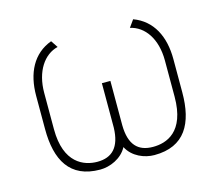

<svg xmlns="http://www.w3.org/2000/svg" viewBox="-79 -603 834 719"><g transform="rotate(-15 338.0 -244.0)"><path d="M566 -180C566 -42 491 -19 440 -19C382 -19 350 -51 349 -127V-299H316V-127C314 -51 281 -19 224 -19C173 -19 98 -46 98 -179V-320C98 -403 137 -460 191 -473L173 -500C100 -473 66 -405 66 -317V-188C66 -68 109 12 227 12C264 12 311 -7 332 -47C353 -6 399 12 437 12C555 12 598 -68 598 -188V-317C598 -405 564 -473 491 -500L471 -472C526 -460 566 -405 566 -320Z"/></g></svg>

Font: Advent Pro
Style: ExtraLight
Weight: 250
Designer: Andreas Kalpakidis
Foundry: Andreas Kalpakidis
Version: Version 2.002 2007